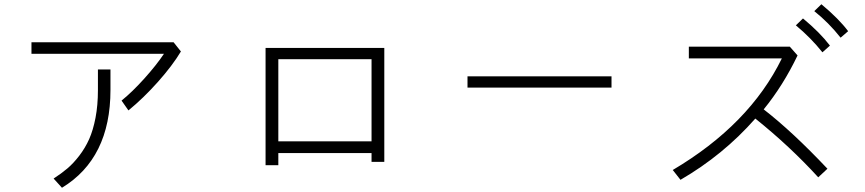

<svg xmlns="http://www.w3.org/2000/svg" viewBox="-20 -843 4040 897"><path d="M127 -591.8V-645.5H791L825.2 -602.5Q785.2 -536.1 717.8 -460.4Q650.4 -384.8 580.1 -327.1L547.9 -373Q598.6 -414.1 654.8 -476.6Q710.9 -539.1 746.1 -591.8ZM230.5 -8.8Q266.6 -32.2 294.4 -55.7Q322.3 -79.1 350.1 -115.2Q377.9 -151.4 396.5 -192.9Q415 -234.4 426.3 -293Q437.5 -351.6 437.5 -421.9V-518.6H496.1V-422.9Q496.1 -103.5 269.5 34.2Z M1220.7 -71.3V-619.1H1775.4V-86.9H1715.8V-127.9H1280.3V-71.3ZM1280.3 -182.6H1715.8V-566.4H1280.3Z M2164.1 -433.6V-486.3H2836.9V-433.6Z M3123 -48.8Q3481.4 -260.7 3632.8 -570.3H3198.2V-625H3669.9L3706.1 -584Q3638.7 -443.4 3547.9 -332Q3681.6 -228.5 3845.7 -54.7L3802.7 -14.6Q3671.9 -158.2 3508.8 -289.1Q3359.4 -119.1 3159.2 -2.9ZM3784.2 -791 3817.4 -823.2Q3899.4 -754.9 3942.4 -697.3L3907.2 -667Q3851.6 -737.3 3784.2 -791ZM3698.2 -724.6 3731.4 -756.8Q3809.6 -692.4 3857.4 -629.9L3822.3 -598.6Q3767.6 -667 3698.2 -724.6Z"/></svg>

Font: Gothic A1 Light
Style: Regular
Weight: 300
Version: Version 2.50